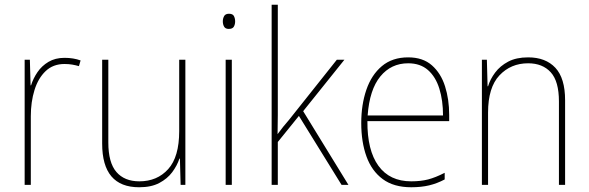

<svg xmlns="http://www.w3.org/2000/svg" viewBox="-20 -780 2483 810"><path d="M252 -536Q290 -536 320 -525L313 -501Q299 -505 284.5 -507.5Q270 -510 252 -510Q204 -510 172.5 -480Q141 -450 125.5 -400Q110 -350 110 -290V0H84V-528H106L109 -420H111Q120 -449 138 -475.5Q156 -502 184.5 -519Q213 -536 252 -536Z M762 -528V0H742L739 -111H737Q727 -81 706.5 -53.5Q686 -26 652 -8Q618 10 567 10Q411 10 411 -174V-528H437V-179Q437 -94 471 -54.5Q505 -15 568 -15Q643 -15 689.5 -66.5Q736 -118 736 -227V-528Z M946 -722Q962 -722 967 -712Q972 -702 972 -690Q972 -677 966.5 -667.5Q961 -658 945 -658Q931 -658 925.5 -667.5Q920 -677 920 -690Q920 -702 925.5 -712Q931 -722 946 -722ZM958 -528V0H932V-528Z M1152 -376Q1152 -333 1152 -295Q1152 -257 1151 -214Q1165 -233 1175 -245.5Q1185 -258 1199 -274L1401 -528H1433L1259 -311L1450 0H1421L1241 -291L1152 -181V0H1126V-760H1152Z M1702 -538Q1764 -538 1802 -504.5Q1840 -471 1857.5 -416Q1875 -361 1875 -295V-269H1530Q1529 -146 1576.5 -80.5Q1624 -15 1715 -15Q1755 -15 1786 -23Q1817 -31 1856 -51V-23Q1824 -6 1790.5 2Q1757 10 1715 10Q1641 10 1594.5 -24.5Q1548 -59 1526 -120Q1504 -181 1504 -261Q1504 -338 1525.5 -401Q1547 -464 1591 -501Q1635 -538 1702 -538ZM1702 -513Q1630 -513 1584.5 -457.5Q1539 -402 1531 -293H1849Q1849 -356 1833.5 -406Q1818 -456 1785.5 -484.5Q1753 -513 1702 -513Z M2208 -538Q2282 -538 2323 -494Q2364 -450 2364 -357V0H2338V-352Q2338 -437 2303.5 -475Q2269 -513 2208 -513Q2135 -513 2087 -462Q2039 -411 2039 -305V0H2013V-528H2034L2037 -416H2039Q2048 -446 2069 -474Q2090 -502 2124 -520Q2158 -538 2208 -538Z"/></svg>

Font: Noto Sans Khmer UI SemiCondensed Thin
Style: Regular
Weight: 100
Width: 4
Designer: Danh Hong and the Monotype Design Team
Foundry: Monotype Imaging Inc.
Version: Version 2.002; ttfautohint (v1.8.4.7-5d5b)